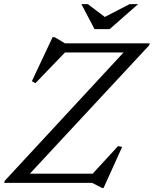

<svg xmlns="http://www.w3.org/2000/svg" viewBox="-33 -878 739 922"><path d="M686 -670 683 -660 101.5 -34.5 99.5 -44H412L534 -176.5L553.5 -172.5L464.5 24.5H457L409 0H-13L-10 -10L569 -635.5L571 -626H279L137 -478.5L120 -488L219.5 -699.5H229.5L279 -670ZM630 -858 493.5 -738H421L358 -858H389L475 -793H463.5L589 -858Z"/></svg>

Font: Newsreader Text
Style: Italic
Weight: 400
Italic angle: -17°
Designer: Hugues Gentile
Foundry: Production Type
Version: Version 1.001